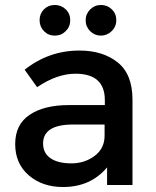

<svg xmlns="http://www.w3.org/2000/svg" viewBox="-20 -743 627 771"><path d="M512 0H410V-71Q344 8 233 8Q150 8 95.5 -39Q41 -86 41 -164.5Q41 -243 99 -282Q157 -321 256 -321H401V-341Q401 -447 283 -447Q209 -447 129 -393L79 -463Q176 -540 299 -540Q393 -540 452.5 -492.5Q512 -445 512 -343ZM400 -198V-243H274Q153 -243 153 -167Q153 -128 183 -107.5Q213 -87 266.5 -87Q320 -87 360 -117Q400 -147 400 -198ZM156.5 -618Q139 -636 139 -662Q139 -688 156.5 -705.5Q174 -723 200 -723Q226 -723 244 -705.5Q262 -688 262 -662Q262 -636 244 -618Q226 -600 200 -600Q174 -600 156.5 -618ZM385 -600Q360 -600 342 -618Q324 -636 324 -661.5Q324 -687 342 -705Q360 -723 385.5 -723Q411 -723 429 -705.5Q447 -688 447 -662Q447 -636 428.5 -618Q410 -600 385 -600Z"/></svg>

Font: Myanmar Khyay
Style: Regular
Weight: 400
Designer: Danh Hong
Foundry: Google Inc.
Version: Version 1.10 March 4, 2015